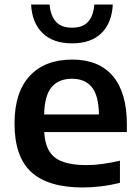

<svg xmlns="http://www.w3.org/2000/svg" viewBox="-20 -816 616 846"><path d="M344 10Q192.5 10 118.2 -57.5Q44 -125 44 -272Q44 -409 110.8 -481.2Q177.5 -553.5 298.5 -553.5Q415.5 -553.5 477.2 -480.8Q539 -408 539 -268.5V-234H175Q179 -155 222 -121.8Q265 -88.5 362.5 -88.5Q396 -88.5 433.2 -93.8Q470.5 -99 508.5 -108V-10.5Q464 0.5 423.5 5.2Q383 10 344 10ZM297 -469Q239.5 -469 208 -432.8Q176.5 -396.5 174.5 -311.5H416Q414.5 -396 384.2 -432.5Q354 -469 297 -469ZM297.5 -625Q213.5 -625 167.2 -670.5Q121 -716 117 -796H198.5Q202.5 -747.5 226 -720.8Q249.5 -694 297.5 -694Q345.5 -694 368.8 -720.8Q392 -747.5 395.5 -796H477Q473 -715.5 427.2 -670.2Q381.5 -625 297.5 -625Z"/></svg>

Font: Encode Sans Semi Expanded SemiBold
Style: Regular
Weight: 600
Width: 6
Designer: Multiple Designers
Foundry: Impallari Type
Version: Version 3.000; ttfautohint (v1.8.3) -l 8 -r 50 -G 200 -x 14 